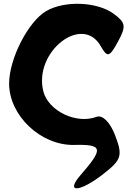

<svg xmlns="http://www.w3.org/2000/svg" viewBox="-20 -816 713 1032"><path d="M229 -757C132 -701 29 -500 29 -367C29 -194 200 -33 379 -37C533 -41 538 -18 413 125C328 223 408 219 537 118C634 42 640 20 599 -88C572 -159 531 -200 499 -188C391 -147 240 -219 213 -325C159 -537 423 -744 522 -567C557 -505 569 -509 614 -592C659 -675 656 -694 591 -742C502 -807 329 -814 229 -757Z"/></svg>

Font: Hussar Skorodowane
Style: Bold
Weight: 700
Foundry: Cannot Into Space Fonts
Version: Version 0.892